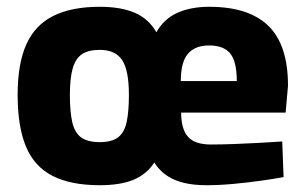

<svg xmlns="http://www.w3.org/2000/svg" viewBox="-20 -534 898 566"><path d="M274 12Q189 12 135 -15.5Q81 -43 56.5 -102Q32 -161 32 -254Q32 -346 57.5 -403Q83 -460 137 -487Q191 -514 274 -514Q336 -514 377 -496.5Q418 -479 441 -439Q464 -479 503.5 -496.5Q543 -514 597 -514Q713 -514 771 -458Q829 -402 829 -281L822 -202H514Q514 -154 534 -131Q554 -108 602 -108Q633 -108 671.5 -109.5Q710 -111 747.5 -113Q785 -115 812 -117L816 -12Q790 -7 751 -1.5Q712 4 669.5 8Q627 12 589 12Q531 12 493.5 -4.5Q456 -21 435 -55Q412 -20 373.5 -4Q335 12 274 12ZM274 -115Q310 -115 328.5 -129.5Q347 -144 353.5 -175Q360 -206 360 -254Q360 -327 340 -357Q320 -387 274 -387Q241 -387 222 -374.5Q203 -362 194.5 -333Q186 -304 186 -254Q186 -205 193 -174Q200 -143 219 -129Q238 -115 274 -115ZM513 -295H678Q678 -353 658.5 -376.5Q639 -400 597 -400Q555 -400 534 -375.5Q513 -351 513 -295Z"/></svg>

Font: Cairo ExtraBold
Style: Regular
Weight: 800
Designer: Mohamed Gaber, Accademia di Belle Arti di Urbino
Foundry: Kief Type Foundry, Accademia di Belle Arti di Urbino
Version: Version 3.117